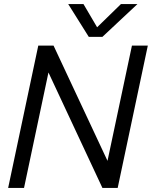

<svg xmlns="http://www.w3.org/2000/svg" viewBox="-20 -923 746 943"><path d="M315 -903H390L457 -789L574 -903H655L483 -742H416ZM168 -699H243L508 -133L628 -699H706L558 0H483L218 -567L98 0H20Z"/></svg>

Font: Prompt Light
Style: Italic
Weight: 300
Italic angle: -12°
Designer: Katatrad Team
Foundry: CadsonDemak
Version: Version 1.000